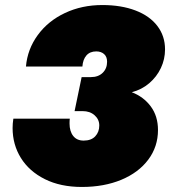

<svg xmlns="http://www.w3.org/2000/svg" viewBox="-20 -730 690 762"><path d="M30 -222Q30 -240 33 -259H257Q256 -252 256 -240Q256 -209 270.5 -190.5Q285 -172 312 -172Q342 -172 358 -189Q374 -206 374 -232Q374 -256 355.5 -272.5Q337 -289 308 -289H276L304 -424H341Q370 -424 387.5 -441Q405 -458 405 -485Q405 -505 393 -515.5Q381 -526 362 -526Q337 -526 323 -510Q309 -494 307 -466H83Q89 -535 130 -591Q171 -647 238 -678.5Q305 -710 386 -710Q461 -710 517.5 -688.5Q574 -667 604.5 -627Q635 -587 635 -534Q635 -495 618.5 -460Q602 -425 572 -399.5Q542 -374 503 -364Q550 -346 578.5 -307.5Q607 -269 607 -214Q607 -148 568.5 -96.5Q530 -45 461.5 -16.5Q393 12 305 12Q220 12 158 -19Q96 -50 63 -103Q30 -156 30 -222Z"/></svg>

Font: Azeret Mono Black
Style: Italic
Weight: 900
Italic angle: -12°
Designer: Martin Vácha
Foundry: Displaay
Version: Version 1.000; Glyphs 3.0.3, build 3074